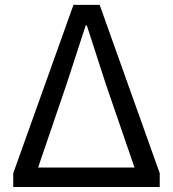

<svg xmlns="http://www.w3.org/2000/svg" viewBox="-20 -753 696 773"><path d="M33.3 0V-55.5L275.8 -733.4H381.2L623.1 -55.5V0ZM133.4 -78.6H521.5L406 -414.4L329.6 -650.5H325L248.1 -414.4Z"/></svg>

Font: Noto Sans TC Thin
Style: Regular
Weight: 100
Designer: Ryoko NISHIZUKA 西塚涼子 (kana, bopomofo & ideographs); Paul D. Hunt (Latin, Greek & Cyrillic); Sandoll Communications 산돌커뮤니
Foundry: Adobe
Version: Version 2.004-H2;hotconv 1.0.118;makeotfexe 2.5.65603